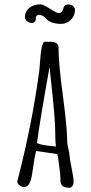

<svg xmlns="http://www.w3.org/2000/svg" viewBox="-20 -865 426 894"><path d="M274.4 -824.2Q272.9 -815.9 267.6 -810.1Q262.2 -804.2 252.9 -804.2Q243.7 -804.2 211.9 -824.7Q180.2 -844.7 168.5 -844.7Q135.7 -844.7 116 -827.9Q96.2 -811 96.2 -786.6Q96.2 -772.9 106.4 -765.4Q116.7 -757.8 132.3 -757.8Q140.6 -760.7 144 -766.1Q147.5 -771.5 146.5 -777.3Q145.5 -783.2 148.2 -788.3Q150.9 -793.5 158.2 -796.4Q180.2 -796.4 197.3 -775.4Q204.6 -766.6 222.4 -760.3Q240.2 -753.9 264.6 -753.9Q281.7 -753.9 296.6 -762.7Q311.5 -771.5 320.3 -786.4Q329.1 -801.3 329.1 -818.4Q329.1 -829.1 320.6 -836.7Q312 -844.2 296.4 -844.2Q287.1 -844.2 281.5 -838.4Q275.9 -832.5 274.4 -824.2ZM261.7 -23.9Q261.7 -5.4 272.7 2Q283.7 9.3 306.2 9.3Q322.8 2.9 322.8 -19V-20Q322.8 -35.6 313.5 -82Q303.7 -130.9 303.7 -141.6Q303.7 -149.9 298.3 -172.4Q293 -194.8 293 -203.1Q293 -267.1 272.9 -418.9Q252.4 -568.8 252.4 -645Q252.4 -657.2 242.7 -663.8Q232.9 -670.4 218.3 -670.4H184.6Q176.8 -659.2 172.9 -637Q168.9 -614.7 166.5 -577.6Q165 -558.6 163.1 -537.1Q129.9 -288.6 63 -30.3L62 -26.4Q60.5 -22.9 60.5 -21.5Q60.5 -10.3 70.3 -2.4Q80.1 5.4 92.3 5.4Q104.5 5.4 112.8 -4.4Q125.5 -20 131.8 -69.3Q140.1 -133.3 148.4 -162.1L247.1 -147.5L251 -126Q261.7 -55.7 261.7 -23.9ZM152.3 -199.2Q165.5 -302.2 210.9 -553.7Q214.8 -509.3 221.7 -450.2Q230 -371.6 233.9 -319.6Q237.8 -267.6 237.8 -220.2Q237.8 -197.8 240.7 -183.1Q168.9 -188.5 152.3 -199.2Z"/></svg>

Font: Amatica SC
Style: Bold
Weight: 400
Designer: Vernon Adams, Ben Nathan
Foundry: newtypography
Version: Version 2.000